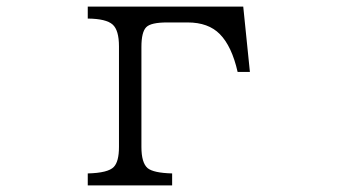

<svg xmlns="http://www.w3.org/2000/svg" viewBox="-20 -560 1040 580"><path d="M245.1 -540H714.8L734.9 -342.8H697.8Q680.2 -420.4 644 -457Q609.4 -492.2 546.9 -492.2H484.9Q436 -492.2 421.9 -478Q407.2 -463.4 407.2 -418V-116.2Q407.2 -68.4 425.8 -52.2Q443.4 -37.6 500 -36.1V0H245.1V-36.1Q306.6 -37.6 323.7 -55.7Q339.4 -71.8 339.4 -116.2V-419.9Q339.4 -468.8 320.3 -485.8Q300.8 -503.4 245.1 -503.9Z"/></svg>

Font: BIZ UDPMincho
Style: Regular
Weight: 400
Designer: TypeBank Co., Ltd.
Foundry: Morisawa Inc.
Version: Version 1.06